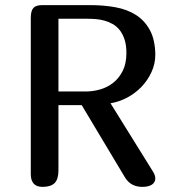

<svg xmlns="http://www.w3.org/2000/svg" viewBox="-20 -729 683 749"><path d="M100.1 -49.8V-659.2Q100.1 -687 110.4 -698Q120.6 -709 144 -709H333Q384.8 -709 430.4 -700.7Q476.1 -692.4 510.3 -670.7Q544.4 -648.9 564.7 -611.6Q585 -574.2 585.9 -516.1Q585.9 -480 571 -447.8Q556.2 -415.5 531.7 -390.1Q507.3 -364.7 475.8 -348.1Q444.3 -331.5 411.1 -326.2L577.1 -59.1Q585.9 -44.9 585.9 -33.2Q585.9 -18.1 573 -9Q560.1 0 535.2 0Q489.3 0 466.8 -38.1L298.8 -318.8H208V-64.9Q208 -29.8 193.1 -14.9Q178.2 0 146 0Q100.1 0 100.1 -49.8ZM323.2 -655.8H208V-372.1H314.9Q342.3 -372.1 370.6 -380.1Q398.9 -388.2 421.6 -406Q444.3 -423.8 458.7 -452.4Q473.1 -481 473.1 -522Q473.1 -553.2 465.8 -575.2Q458.5 -597.2 446.5 -612.1Q434.6 -627 418.7 -635.7Q402.8 -644.5 386.2 -648.9Q369.6 -653.3 353.3 -654.5Q336.9 -655.8 323.2 -655.8Z"/></svg>

Font: Marmelad
Style: Regular
Weight: 400
Designer: Manvel Shmavonyan
Foundry: Cyreal (www.cyreal.org)
Version: Version 1.000